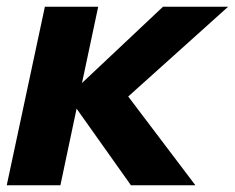

<svg xmlns="http://www.w3.org/2000/svg" viewBox="-27 -549 696 569"><path d="M-7 0 106 -529H264L216 -303L456 -529H649L353 -263L552 0H361L200 -227L152 0Z"/></svg>

Font: Red Hat Display Black
Style: Italic
Weight: 900
Italic angle: -12°
Designer: Pentagram, MCKL
Foundry: Pentagram, MCKL
Version: Version 1.023; ttfautohint (v1.8.3)